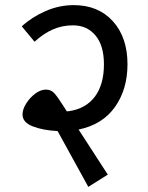

<svg xmlns="http://www.w3.org/2000/svg" viewBox="-20 -699 578 750"><path d="M287 -193 401 -17 325 31 205 -187Q147 -190 107.5 -205.5Q68 -221 68 -252Q68 -272 82.5 -295Q97 -318 118 -333.5Q139 -349 159 -349Q178 -349 190.5 -336.5Q203 -324 227 -286L241 -264L251 -265Q316 -275 351 -322Q386 -369 386 -448Q386 -521 353 -560.5Q320 -600 265 -600Q223 -600 186.5 -584Q150 -568 115 -536L65 -596Q104 -632 157.5 -655.5Q211 -679 268 -679Q364 -679 421 -616Q478 -553 478 -448Q478 -350 429 -281Q380 -212 287 -193Z"/></svg>

Font: FiraGO
Style: Regular
Weight: 400
Designer: bBox Type
Foundry: bBox Type GmbH
Version: Version 1.001;April 20, 2020;FontCreator 12.0.0.2555 64-bit